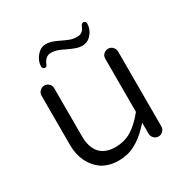

<svg xmlns="http://www.w3.org/2000/svg" viewBox="-154 -796 903 929"><g transform="rotate(-30 297.5 -332.0)"><path d="M172.9 -569.3 177.7 -579.1Q192.4 -615.2 223.6 -615.2Q245.1 -615.2 268.6 -605.5Q281.2 -600.6 297.9 -591.8Q328.1 -578.1 343.3 -573.2Q358.4 -568.4 374 -568.4Q404.3 -568.4 425.8 -593.8Q447.3 -619.1 447.3 -651.4Q446.3 -658.2 443.4 -660.2Q439.5 -665 433.6 -665Q422.9 -665 417 -649.4Q410.2 -632.8 399.4 -625.5Q388.7 -618.2 373 -618.2Q354.5 -618.2 338.4 -623.5Q322.3 -628.9 296.4 -641.6Q270.5 -654.3 254.9 -659.2Q239.3 -664.1 222.7 -664.1Q193.4 -664.1 171.4 -637.2Q149.4 -610.4 149.4 -580.1Q149.4 -575.2 153.8 -570.8Q158.2 -566.4 163.6 -566.4Q168.9 -566.4 172.9 -569.3ZM437.5 -101.6V-40Q437.5 -25.4 448.2 -14.6Q459 -3.9 473.6 -3.9Q488.3 -3.9 498.5 -14.6Q508.8 -25.4 508.8 -40V-459Q507.8 -473.6 498 -483.4Q488.3 -494.1 473.6 -494.1Q459 -494.1 447.3 -483.4Q440.4 -476.6 439 -470.2Q437.5 -463.9 437.5 -459V-162.1Q397.5 -112.3 357.9 -87.9Q318.4 -63.5 266.1 -63.5Q213.9 -63.5 184.6 -92.8Q152.3 -125 152.3 -191.4V-459Q152.3 -473.6 142.1 -483.9Q131.8 -494.1 117.2 -494.1Q102.5 -494.1 91.8 -483.4Q81.1 -472.7 81.1 -459V-181.6Q81.1 -129.9 101.6 -87.9Q122.1 -46.9 158.2 -22.5Q197.3 1 248.5 1Q299.8 1 339.8 -20.5Q381.8 -42 420.9 -84Z"/></g></svg>

Font: FakePearl
Style: ExtraLight
Weight: 300
Version: Version 1.2